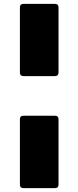

<svg xmlns="http://www.w3.org/2000/svg" viewBox="-20 -810 406 994"><path d="M83 145V-192Q83 -211 102 -211H264Q283 -211 283 -192V145Q283 164 264 164H102Q83 164 83 145ZM102 -790H264Q283 -790 283 -771V-435Q283 -416 264 -416H102Q83 -416 83 -435V-771Q83 -790 102 -790Z"/></svg>

Font: LINE Seed JP_TTF ExtraBold
Style: Regular
Weight: 800
Designer: LY Corporation & Fontrix & Fontworks
Version: Version 1.015